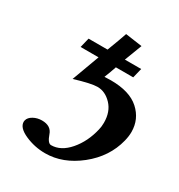

<svg xmlns="http://www.w3.org/2000/svg" viewBox="-145 -676 735 787"><g transform="rotate(30 222.5 -282.5)"><path d="M324.2 -183.1Q328.1 -198.2 328.1 -216.8Q328.1 -268.6 298.6 -299.8Q269 -331.1 231.9 -331.1Q203.1 -331.1 127 -308.1L174.8 -438H89.8L101.1 -483.9H190.9Q215.8 -548.8 225.1 -577.1L304.2 -565.9L272.9 -483.9H350.1L338.9 -438H256.8Q253.9 -428.2 247.1 -410.2Q240.2 -392.1 235.8 -380.9Q255.9 -380.9 266.1 -381.8Q355 -381.8 399.9 -341.3Q444.8 -300.8 444.8 -240.2Q444.8 -220.2 439 -196.8Q417 -108.9 341.1 -48.3Q265.1 12.2 181.2 12.2Q131.3 12.2 86.2 -7.8Q41 -27.8 41 -56.2Q42 -60.1 42 -63Q45.9 -78.1 64 -88.1Q82 -98.1 104 -98.1Q147 -98.1 158.2 -64Q170.4 -28.8 186 -28.8Q231.9 -28.8 270.5 -73.5Q309.1 -118.2 324.2 -183.1Z"/></g></svg>

Font: Linux Libertine O
Style: Semibold Italic
Weight: 600
Italic angle: -11.5°
Designer: Philipp H. Poll
Foundry: Philipp H. Poll
Version: Version 5.1.2